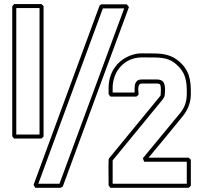

<svg xmlns="http://www.w3.org/2000/svg" viewBox="-20 -897 979 927"><path d="M504.4 -479Q506.8 -536.6 538.6 -577.4Q570.3 -618.2 625.5 -634.3Q643.6 -639.6 663.3 -639.4Q683.1 -639.2 701.2 -639.2Q718.8 -639.2 736.1 -638.7Q753.4 -638.2 770.3 -635.3Q787.1 -632.3 803 -626.2Q818.8 -620.1 833.5 -609.4Q856.4 -592.3 870.1 -573.7Q883.8 -555.2 890.9 -534.7Q897.9 -514.2 899.9 -490.7Q901.9 -467.3 901.4 -440.4Q900.9 -412.1 891.6 -387Q882.3 -361.8 865.2 -339.4L864.3 -338.4Q822.8 -286.6 781 -236.6Q739.3 -186.5 697.3 -135.7H890.6Q893.6 -133.3 896.2 -130.9Q898.9 -128.4 901.4 -126V0Q898.9 2.4 896.2 4.9Q893.6 7.3 890.6 9.8H513.2Q510.7 6.8 508.8 3.9Q506.8 1 504.4 -1.5Q504.4 -32.2 503.9 -63Q503.4 -93.8 504.4 -124.5Q504.4 -129.4 507.3 -133.3Q568.4 -208.5 629.2 -282Q689.9 -355.5 751 -430.2Q752 -431.2 753.7 -433.6Q755.4 -436 754.9 -434.6Q755.9 -439.5 755.9 -441.9Q755.9 -445.3 756.3 -451.7Q756.8 -458 756.8 -465.1Q756.8 -472.2 755.9 -479Q754.9 -485.8 752 -490.2Q746.6 -493.7 738.8 -493.7H665Q655.3 -493.7 651.9 -487.3Q648.4 -481 647.7 -472.4Q647 -463.9 648.2 -454.8Q649.4 -445.8 649.4 -440.4Q647 -438 644.3 -435.5Q641.6 -433.1 638.7 -430.7H513.2Q510.7 -433.6 508.8 -436.5Q506.8 -439.5 504.4 -441.9ZM468.8 -876H592.3L602.5 -862.8Q522.5 -646.5 442.6 -429.9Q362.8 -213.4 283.2 3.4Q280.8 4.9 278.1 6.3Q275.4 7.8 272.9 9.8H149.9Q147.9 5.9 146.2 2.4Q144.5 -1 142.1 -4.4Q221.7 -221.2 301.5 -437.7Q381.3 -654.3 460.9 -870.6ZM523.9 -450.2H629.9Q629.9 -460.9 629.9 -472.2Q629.9 -483.4 632.8 -492.4Q635.7 -501.5 642.8 -507.3Q649.9 -513.2 664.6 -513.2H738.8Q746.1 -513.2 753.9 -511Q761.7 -508.8 767.1 -502.9Q772 -497.1 774.2 -488.3Q776.4 -479.5 776.9 -470.5Q777.3 -461.4 776.6 -452.9Q775.9 -444.3 775.4 -438.5Q774.4 -431.6 772 -427Q769.5 -422.4 765.6 -417L523.9 -122.6V-9.8H881.8V-116.2H675.8Q674.3 -120.6 672.9 -124.8Q671.4 -128.9 669.9 -133.3Q715.8 -189 761.5 -244.1Q807.1 -299.3 853 -355Q867.7 -374 874.8 -396Q881.8 -418 881.8 -441.9Q882.3 -466.8 880.6 -487.5Q878.9 -508.3 872.8 -526.6Q866.7 -544.9 854.5 -561.5Q842.3 -578.1 821.8 -593.8Q808.6 -604 793.9 -609.4Q779.3 -614.7 763.9 -616.9Q748.5 -619.1 732.9 -619.4Q717.3 -619.6 701.2 -619.6Q684.1 -619.6 666.5 -619.9Q648.9 -620.1 631.8 -616.2Q606.9 -610.4 587.4 -597.2Q567.9 -584 554 -565.7Q540 -547.4 532.5 -524.7Q524.9 -502 523.9 -477.5ZM39.1 -239.3V-866.2Q41.5 -868.7 43.5 -871.6Q45.4 -874.5 47.9 -877.4H179.7Q182.6 -875 185.3 -872.6Q188 -870.1 190.4 -867.7V-237.8Q188 -235.4 185.3 -232.9Q182.6 -230.5 179.7 -228H47.9ZM476.6 -856.4Q397.9 -643.6 320.6 -432.9Q243.2 -222.2 165 -9.8H267.1Q345.7 -222.7 423.3 -433.1Q501 -643.6 579.6 -856.4ZM58.6 -247.6H170.9V-857.9H58.6ZM753.9 -432.1Q753.9 -432.6 754.2 -432.6Q754.4 -432.6 754.4 -433.1Q753.9 -432.6 753.9 -432.1Z"/></svg>

Font: Preussische VI 9 Linie
Style: Regular
Weight: 400
Designer: Peter Wiegel
Foundry: Peter Wiegel
Version: Version 1.000 2009 initial release